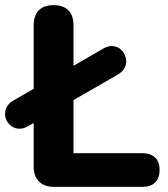

<svg xmlns="http://www.w3.org/2000/svg" viewBox="-60 -727 653 747"><path d="M150 0Q112 0 91.5 -21Q71 -42 71 -79V-628Q71 -667 91 -687Q111 -707 149 -707Q186 -707 206 -687Q226 -667 226 -628V-131H494Q526 -131 543.5 -114Q561 -97 561 -66Q561 -34 543.5 -17Q526 0 494 0ZM51 -237Q29 -224 10 -226.5Q-9 -229 -22 -241.5Q-35 -254 -39 -271.5Q-43 -289 -35.5 -307Q-28 -325 -6 -337L340 -537Q362 -550 381 -547.5Q400 -545 412.5 -532.5Q425 -520 429.5 -502Q434 -484 426.5 -466.5Q419 -449 397 -436Z"/></svg>

Font: Nunito ExtraLight ExtraBold
Style: Regular
Weight: 800
Version: Version 3.602